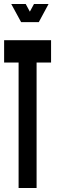

<svg xmlns="http://www.w3.org/2000/svg" viewBox="-26 -935 291 955"><path d="M66.5 0H156V-624H228V-735H-5.5V-624H66.5ZM79 -825H167L215.5 -915H143L122.5 -877L102 -915H30Z"/></svg>

Font: League Gothic SemiCondensed
Style: Regular
Weight: 400
Width: 4
Designer: The League of Moveable Type
Version: Version 1.600; ttfautohint (v1.8.3)